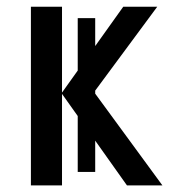

<svg xmlns="http://www.w3.org/2000/svg" viewBox="-20 -559 515 579"><path d="M267.1 -504.4V-40.5H214.4V-504.4ZM351.6 -538.6H454.1L263.7 -281.2L469.7 0H362.8L167 -275.9V0H73.2V-538.6H167V-279.8Z"/></svg>

Font: Open Sans SemiCondensed Medium
Style: Regular
Weight: 500
Width: 4
Designer: Monotype Design Team
Foundry: Monotype Imaging Inc.
Version: Version 3.000